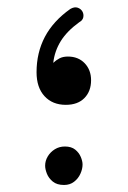

<svg xmlns="http://www.w3.org/2000/svg" viewBox="-20 -500 354 530"><path d="M161.7 -210.6Q194.7 -210.6 213.1 -229.4Q231.4 -248.1 231.4 -278.5Q231.4 -306.9 213.8 -325.4Q196.1 -343.9 167.4 -343.9Q153.6 -343.9 144 -338.8Q134.3 -333.6 127 -326.5Q130.7 -358.9 147.8 -386.6Q165 -414.2 198.4 -438.4Q208.4 -443.9 210 -452.6Q211.5 -461.4 207.4 -468.4Q203.2 -475.8 194.3 -478.8Q185.4 -481.8 174.1 -475.3Q126.8 -441.8 103.8 -398.1Q80.9 -354.4 80.9 -300.7Q80.9 -258.5 102.8 -234.6Q124.8 -210.6 161.7 -210.6ZM104.6 -42.5Q104.6 -33.1 109.4 -20.7Q114.3 -8.2 125.7 1.2Q137.1 10.6 156.7 10.6Q173.1 10.6 184.5 1.7Q196 -7.1 201.9 -20.3Q207.9 -33.4 207.9 -45.9Q207.9 -55.2 203 -66.8Q198.2 -78.4 187.6 -87Q176.9 -95.6 159.2 -95.6Q143.7 -95.6 131.4 -88Q119 -80.3 111.8 -68.2Q104.6 -56.1 104.6 -42.5Z"/></svg>

Font: Mikhak VF
Style: Regular
Weight: 100
Designer: Amin Abedi
Version: Version 3.001